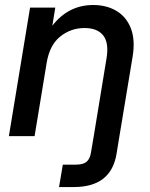

<svg xmlns="http://www.w3.org/2000/svg" viewBox="-20 -546 600 770"><path d="M216.8 204.1 231.9 114.3H284.2Q313.5 114.3 327.1 102.8Q340.8 91.3 344.7 66.4L356 0L407.2 -312Q417.5 -374 394 -403.8Q370.6 -433.6 318.8 -433.6Q264.2 -433.6 221.4 -399.4Q178.7 -365.2 167 -293L118.7 0H15.6L100.6 -515.6H201.7L189.9 -442.9Q254.4 -525.9 353.5 -525.9Q407.7 -525.9 447.5 -502Q487.3 -478 505.1 -431.6Q522.9 -385.3 511.7 -317.9L459 0L447.3 71.3Q425.3 204.1 276.4 204.1Z"/></svg>

Font: Inter Display Medium
Style: Italic
Weight: 500
Italic angle: -9.39999°
Designer: Rasmus Andersson
Foundry: rsms
Version: Version 4.000;git-a52131595